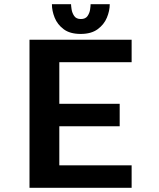

<svg xmlns="http://www.w3.org/2000/svg" viewBox="-20 -888 750 908"><path d="M602.5 -594H260.5V-397H546V-291H260.5V-106H602.5V0H119.5V-700H602.5ZM499 -868Q499 -837 485.5 -804.5Q472 -772 441.8 -749.8Q411.5 -727.5 361.5 -727.5Q311 -727.5 281.2 -749.8Q251.5 -772 238.5 -804.5Q225.5 -837 225.5 -868H316Q316 -861 318.5 -844Q321 -827 330.8 -812.5Q340.5 -798 362.5 -798Q384.5 -798 394.2 -812.5Q404 -827 406.2 -843.8Q408.5 -860.5 408.5 -868Z"/></svg>

Font: League Mono SemiBold
Style: Regular
Weight: 600
Width: 6
Designer: Tyler Finck
Foundry: The League of Moveable Type / Tyler Finck
Version: Version 2.300;RELEASE